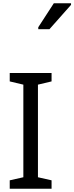

<svg xmlns="http://www.w3.org/2000/svg" viewBox="-20 -1164 458 1184"><path d="M298 0H40V-52L124 -71V-642L40 -662V-714H298V-662L214 -642V-71L298 -52ZM216 -984V-996L312 -1144H418V-1134L285 -984Z"/></svg>

Font: Noto Sans Tifinagh Rhissa Ixa
Style: Regular
Weight: 400
Designer: JamraPatel
Foundry: JamraPatel LLC
Version: Version 2.006; ttfautohint (v1.8.4.7-5d5b)